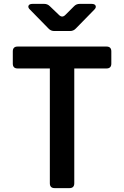

<svg xmlns="http://www.w3.org/2000/svg" viewBox="-20 -970 640 990"><path d="M262 0Q237 0 237 -25V-617H71Q46 -617 46 -642V-705Q46 -730 71 -730H529Q554 -730 554 -705V-642Q554 -617 529 -617H363V-25Q363 0 338 0ZM260 -810Q242 -810 230 -823L135 -920Q123 -931 127 -940.5Q131 -950 148 -950H208Q225 -950 237 -938L284 -893Q301 -876 318 -894L361 -937Q373 -950 391 -950H452Q469 -950 473 -940.5Q477 -931 466 -920L371 -823Q359 -810 341 -810Z"/></svg>

Font: Pitagon Sans Mono
Style: Bold
Weight: 700
Monospace: yes
Designer: Travis Tran
Foundry: Pitagon
Version: Version 1.001; ttfautohint (v1.8.4.7-5d5b);gftools[0.9.26]